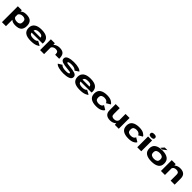

<svg xmlns="http://www.w3.org/2000/svg" viewBox="853 -3616 6735 6735"><g transform="rotate(45 4220.5 -248.0)"><path d="M469 4.5Q354.5 4.5 289.5 -37.5Q224.5 -79.5 213.5 -151.5L255 -209.5Q268 -168.5 311.5 -147Q355 -125.5 425 -125.5Q490.5 -125.5 531.5 -156.8Q572.5 -188 572.5 -271.5Q572.5 -354.5 531.5 -385.8Q490.5 -417 425 -417Q354.5 -417 311.2 -388.5Q268 -360 255 -322.5L213.5 -389.5Q224.5 -457 291.8 -502.2Q359 -547.5 471.5 -547.5Q628 -547.5 700 -478.8Q772 -410 772 -273Q772 -135.5 700 -65.5Q628 4.5 469 4.5ZM56 -536H252L255 -438.5V253H56Z M1574 -97.5Q1574 -71.5 1481.2 -32.5Q1388.5 6.5 1229 6.5Q1040.5 6.5 948.8 -62.5Q857 -131.5 857 -268.5Q857 -406 953 -477Q1049 -548 1229 -548Q1416 -548 1508.2 -478.5Q1600.5 -409 1600.5 -272.5Q1599.5 -243.5 1597 -224H1027.5V-320.5H1409L1398.5 -301.5Q1398.5 -365.5 1355.8 -395Q1313 -424.5 1229.5 -424.5Q1143 -424.5 1094.2 -394.8Q1045.5 -365 1045.5 -268.5Q1045.5 -175 1094.2 -145.5Q1143 -116 1229.5 -116Q1315 -116 1362.8 -137.8Q1410.5 -159.5 1410.5 -185.5L1574 -97.5Z M2185.5 -258Q2185.5 -362 2152.5 -389.5Q2119.5 -417 2061 -417Q1992 -417 1948.8 -388.5Q1905.5 -360 1892 -322.5L1857.5 -389.5Q1868.5 -453.5 1947 -500.5Q2025.5 -547.5 2125.5 -547.5Q2260 -547.5 2322.5 -484.2Q2385 -421 2385 -258H2185.5ZM1694.5 -536H1891L1893.5 -405.5V0H1694.5Z M2618 -193.5Q2643.5 -152 2708 -134Q2772.5 -116 2847.5 -116Q2929.5 -116 2967.2 -128.8Q3005 -141.5 3005 -162Q3005 -188.5 2956 -198.5Q2907 -208.5 2817 -215Q2686 -224 2585.8 -256.2Q2485.5 -288.5 2485.5 -378Q2485.5 -469 2591.5 -506.5Q2697.5 -544 2840 -544Q2975.5 -544 3071.5 -517Q3167.5 -490 3202 -440.5L3056.5 -344.5Q3030 -382 2975 -402.8Q2920 -423.5 2841 -423.5Q2758 -423.5 2718 -410.2Q2678 -397 2678 -376Q2678 -351.5 2732.2 -342.8Q2786.5 -334 2869 -327.5Q3000.5 -317.5 3099.2 -283.8Q3198 -250 3198 -163.5Q3198 -69 3094.8 -32.2Q2991.5 4.5 2849 4.5Q2727 4.5 2617.5 -22Q2508 -48.5 2469.5 -103Z M4002.5 -97.5Q4002.5 -71.5 3909.8 -32.5Q3817 6.5 3657.5 6.5Q3469 6.5 3377.2 -62.5Q3285.5 -131.5 3285.5 -268.5Q3285.5 -406 3381.5 -477Q3477.5 -548 3657.5 -548Q3844.5 -548 3936.8 -478.5Q4029 -409 4029 -272.5Q4028 -243.5 4025.5 -224H3456V-320.5H3837.5L3827 -301.5Q3827 -365.5 3784.2 -395Q3741.5 -424.5 3658 -424.5Q3571.5 -424.5 3522.8 -394.8Q3474 -365 3474 -268.5Q3474 -175 3522.8 -145.5Q3571.5 -116 3658 -116Q3743.5 -116 3791.2 -137.8Q3839 -159.5 3839 -185.5L4002.5 -97.5Z M4473.5 6.5Q4304.5 6.5 4208.8 -59Q4113 -124.5 4113 -270Q4113 -415 4210.2 -481.2Q4307.5 -547.5 4476.5 -547.5Q4623.5 -547.5 4703.8 -498.8Q4784 -450 4796.5 -406L4644 -316.5Q4637 -357 4592.2 -387Q4547.5 -417 4476.5 -417Q4404 -417 4358.2 -387Q4312.5 -357 4312.5 -270Q4312.5 -182.5 4358.5 -152.8Q4404.5 -123 4476.5 -123Q4547 -123 4592 -151.5Q4637 -180 4644 -222L4796.5 -130Q4784 -82.5 4702 -38Q4620 6.5 4473.5 6.5Z M5109 -245Q5109 -169 5144.5 -144Q5180 -119 5236 -119Q5305 -119 5345.8 -147.8Q5386.5 -176.5 5400 -230L5437 -150Q5426 -84 5348.5 -36.2Q5271 11.5 5171.5 11.5Q5046 11.5 4977.8 -48Q4909.5 -107.5 4909.5 -238V-536H5109ZM5398.5 -115.5V-536H5597.5V0H5401.5Z M6068.5 6.5Q5899.5 6.5 5803.8 -59Q5708 -124.5 5708 -270Q5708 -415 5805.2 -481.2Q5902.5 -547.5 6071.5 -547.5Q6218.5 -547.5 6298.8 -498.8Q6379 -450 6391.5 -406L6239 -316.5Q6232 -357 6187.2 -387Q6142.5 -417 6071.5 -417Q5999 -417 5953.2 -387Q5907.5 -357 5907.5 -270Q5907.5 -182.5 5953.5 -152.8Q5999.5 -123 6071.5 -123Q6142 -123 6187 -151.5Q6232 -180 6239 -222L6391.5 -130Q6379 -82.5 6297 -38Q6215 6.5 6068.5 6.5Z M6614 -588Q6554.5 -588 6525.2 -607.2Q6496 -626.5 6496 -669.5Q6496 -712 6525.2 -731.2Q6554.5 -750.5 6614 -750.5Q6672 -750.5 6701 -730.8Q6730 -711 6730 -669.5Q6730 -626.5 6701.2 -607.2Q6672.5 -588 6614 -588ZM6515 -536H6714V0H6515Z M7215.5 4.5Q7037.5 4.5 6939 -62.2Q6840.5 -129 6840.5 -271Q6840.5 -413.5 6939 -480.5Q7037.5 -547.5 7215.5 -547.5Q7394 -547.5 7492 -478.8Q7590 -410 7590 -268Q7590 -126 7492 -60.8Q7394 4.5 7215.5 4.5ZM7215.5 -125.5Q7294 -125.5 7342.5 -156.8Q7391 -188 7391 -271Q7391 -354 7342.5 -385.5Q7294 -417 7215.5 -417Q7137.5 -417 7088.5 -385.5Q7039.5 -354 7039.5 -271Q7039.5 -188 7088.5 -156.8Q7137.5 -125.5 7215.5 -125.5ZM7203.5 -676.5H7338L7191.5 -562H7102.5Z M8170.5 -291Q8170.5 -367 8135 -392Q8099.5 -417 8043.5 -417Q7974 -417 7933.2 -388.2Q7892.5 -359.5 7879.5 -306L7842 -386Q7853.5 -452 7930.8 -499.8Q8008 -547.5 8107.5 -547.5Q8233.5 -547.5 8301.8 -488Q8370 -428.5 8370 -298V0H8170.5ZM7690 -536H7886L7889 -426V0H7690Z"/></g></svg>

Font: Anybody Wide
Style: Bold
Weight: 700
Width: 7
Designer: Tyler Finck
Foundry: Etcetera Type Company
Version: Version 1.000; ttfautohint (v1.8)